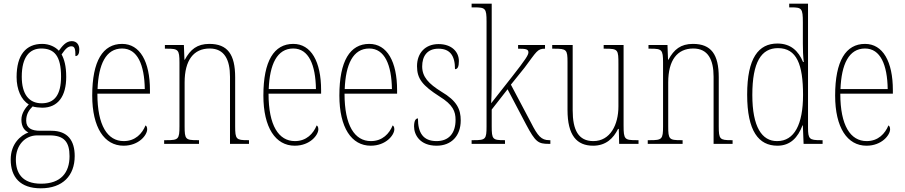

<svg xmlns="http://www.w3.org/2000/svg" viewBox="-20 -780 4907 1041"><path d="M201 241C320 241 385 172 385 66C385 -17 348 -71 258 -71H197C152 -71 122 -85 122 -126C122 -163 139 -185 157 -203C167 -199 194 -196 209 -196C295 -196 339 -259 339 -363C339 -423 328 -459 314 -485C335 -516 349 -529 367 -529C386 -529 389 -513 389 -476C403 -476 410 -489 410 -512C410 -536 397 -557 369 -557C337 -557 317 -529 299 -505C281 -525 248 -542 209 -542C121 -542 70 -483 70 -362C70 -295 95 -238 136 -214C119 -196 96 -167 96 -131C96 -92 114 -71 134 -62C92 -46 38 -1 38 85C38 180 89 241 201 241ZM206 -220C137 -220 98 -269 98 -364C98 -472 141 -517 204 -517C274 -517 311 -477 311 -365C311 -265 275 -220 206 -220ZM203 216C98 216 66 156 66 85C66 7 116 -46 182 -46H249C329 -46 357 -9 357 67C357 156 310 216 203 216Z M650 10C733 10 778 -48 778 -79C778 -91 774 -97 769 -100C751 -56 714 -15 651 -15C563 -15 508 -99 508 -272H793V-291C793 -446 739 -542 642 -542C538 -542 480 -450 480 -262C480 -88 546 10 650 10ZM765 -297H509C514 -431 554 -517 642 -517C726 -517 763 -428 765 -297Z M870 0H1059V-20H1050C986 -20 981 -25 981 -95V-333C981 -454 1030 -517 1117 -517C1197 -517 1227 -456 1227 -364V0H1330V-20H1323C1261 -20 1255 -25 1255 -95V-361C1255 -485 1214 -542 1115 -542C1049 -542 1012 -512 982 -456H980L977 -536H874V-516H886C946 -516 953 -511 953 -441V-95C953 -25 947 -20 883 -20H870Z M1578 10C1661 10 1706 -48 1706 -79C1706 -91 1702 -97 1697 -100C1679 -56 1642 -15 1579 -15C1491 -15 1436 -99 1436 -272H1721V-291C1721 -446 1667 -542 1570 -542C1466 -542 1408 -450 1408 -262C1408 -88 1474 10 1578 10ZM1693 -297H1437C1442 -431 1482 -517 1570 -517C1654 -517 1691 -428 1693 -297Z M1990 10C2073 10 2118 -48 2118 -79C2118 -91 2114 -97 2109 -100C2091 -56 2054 -15 1991 -15C1903 -15 1848 -99 1848 -272H2133V-291C2133 -446 2079 -542 1982 -542C1878 -542 1820 -450 1820 -262C1820 -88 1886 10 1990 10ZM2105 -297H1849C1854 -431 1894 -517 1982 -517C2066 -517 2103 -428 2105 -297Z M2347 10C2427 10 2478 -43 2478 -127C2478 -187 2458 -233 2373 -283C2304 -326 2269 -363 2269 -420C2269 -474 2295 -516 2357 -516C2417 -516 2447 -482 2447 -405C2462 -405 2468 -420 2468 -449C2468 -500 2428 -541 2358 -541C2286 -541 2241 -493 2241 -421C2241 -353 2271 -316 2363 -257C2436 -212 2450 -176 2450 -130C2450 -57 2413 -15 2347 -15C2274 -15 2246 -60 2246 -138C2233 -138 2225 -124 2225 -94C2225 -50 2256 10 2347 10Z M2537 0H2718V-20H2713C2651 -20 2646 -25 2646 -95V-186L2732 -296L2833 -104C2883 -10 2898 0 2955 0H2964V-20H2958C2915 -20 2896 -42 2859 -115L2750 -321L2824 -413C2890 -501 2893 -516 2935 -516V-536H2789V-516C2832 -516 2845 -513 2845 -496C2845 -482 2830 -458 2757 -365L2643 -220C2646 -268 2646 -332 2646 -373V-760H2537V-740H2551C2612 -740 2618 -735 2618 -663V-95C2618 -25 2613 -20 2548 -20H2537Z M3196 10C3265 10 3306 -30 3331 -81H3335L3337 0H3442V-20H3431C3367 -20 3361 -24 3361 -99V-536H3253V-516H3261C3332 -516 3333 -511 3333 -431V-203C3333 -104 3289 -15 3197 -15C3116 -15 3085 -75 3085 -182V-536H2974V-516H2985C3052 -516 3057 -511 3057 -443V-184C3057 -46 3107 10 3196 10Z M3492 0H3681V-20H3672C3608 -20 3603 -25 3603 -95V-333C3603 -454 3652 -517 3739 -517C3819 -517 3849 -456 3849 -364V0H3952V-20H3945C3883 -20 3877 -25 3877 -95V-361C3877 -485 3836 -542 3737 -542C3671 -542 3634 -512 3604 -456H3602L3599 -536H3496V-516H3508C3568 -516 3575 -511 3575 -441V-95C3575 -25 3569 -20 3505 -20H3492Z M4195 10C4265 10 4306 -34 4331 -100H4333L4337 0H4440V-20H4429C4369 -20 4361 -26 4361 -88V-760H4259V-740H4270C4327 -740 4333 -735 4333 -658V-544C4333 -511 4334 -477 4338 -444H4334C4309 -504 4267 -544 4195 -544C4093 -544 4031 -466 4031 -267C4031 -68 4094 10 4195 10ZM4194 -15C4111 -14 4059 -92 4059 -265C4059 -444 4108 -519 4198 -519C4300 -519 4334 -430 4334 -265C4334 -106 4287 -15 4194 -15Z M4678 10C4761 10 4806 -48 4806 -79C4806 -91 4802 -97 4797 -100C4779 -56 4742 -15 4679 -15C4591 -15 4536 -99 4536 -272H4821V-291C4821 -446 4767 -542 4670 -542C4566 -542 4508 -450 4508 -262C4508 -88 4574 10 4678 10ZM4793 -297H4537C4542 -431 4582 -517 4670 -517C4754 -517 4791 -428 4793 -297Z"/></svg>

Font: Noto Serif Bengali Condensed Thin
Style: Regular
Weight: 100
Width: 3
Designer: Juan Bruce, Universal Thirst, Indian Type Foundry and the Monotype Design Team.
Foundry: Monotype Imaging Inc.
Version: Version 2.003